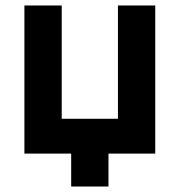

<svg xmlns="http://www.w3.org/2000/svg" viewBox="-20 -560 656 700"><path d="M239.5 120V0H69V-540H205V-127H410V-540H546V0H375.5V120Z"/></svg>

Font: Vela Sans ExtBd
Style: Regular
Weight: 800
Designer: Principal design: Mikhail Sharanda - project Manrope.
Design modification: Ravid Balaliev
Foundry: Mikhail Sharanda
Version: Version 1.001